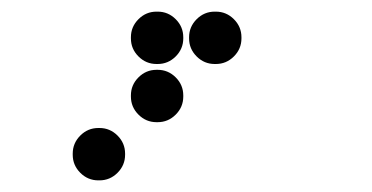

<svg xmlns="http://www.w3.org/2000/svg" viewBox="-20 -215 640 330"><path d="M249 -195Q231 -195 218 -182Q205 -169 205 -151V-149Q205 -131 218 -118Q231 -105 249 -105H251Q269 -105 282 -118Q295 -131 295 -149V-151Q295 -169 282 -182Q269 -195 251 -195ZM349 -195Q331 -195 318 -182Q305 -169 305 -151V-149Q305 -131 318 -118Q331 -105 349 -105H351Q369 -105 382 -118Q395 -131 395 -149V-151Q395 -169 382 -182Q369 -195 351 -195ZM249 -95Q231 -95 218 -82Q205 -69 205 -51V-49Q205 -31 218 -18Q231 -5 249 -5H251Q269 -5 282 -18Q295 -31 295 -49V-51Q295 -69 282 -82Q269 -95 251 -95ZM149 5Q131 5 118 18Q105 31 105 49V51Q105 69 118 82Q131 95 149 95H151Q169 95 182 82Q195 69 195 51V49Q195 31 182 18Q169 5 151 5Z"/></svg>

Font: Doto Black Rounded Black
Style: Regular
Weight: 900
Monospace: yes
Version: Version 1.000